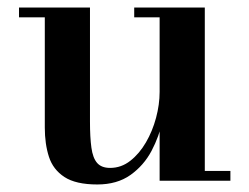

<svg xmlns="http://www.w3.org/2000/svg" viewBox="-20 -480 662 510"><path d="M238.5 10Q181.5 10 151.2 -9.8Q121 -29.5 110 -63.5Q99 -97.5 99 -141V-434H30.5V-460H219V-157Q219 -115 222.8 -87.8Q226.5 -60.5 238 -47.2Q249.5 -34 272.5 -34Q302 -34 326 -52.8Q350 -71.5 367.5 -101.5Q385 -131.5 394.5 -167Q404 -202.5 404 -236L421 -237Q421 -203 412 -160.5Q403 -118 382.5 -79.2Q362 -40.5 326.5 -15.2Q291 10 238.5 10ZM404 0V-434H336.5V-460H524V-26H592V0Z"/></svg>

Font: Bodoni Moda 9pt SemiBold
Style: Regular
Weight: 600
Designer: Owen Earl
Foundry: indestructible type
Version: Version 2.005